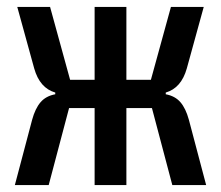

<svg xmlns="http://www.w3.org/2000/svg" viewBox="-20 -536 640 556"><path d="M254 -223H180L121 0H23L73 -189Q82 -222 97.5 -240Q113 -258 140 -263V-268Q95 -281 79 -338L30 -516H125L183 -305H254V-516H346V-305H417L475 -516H570L521 -338Q505 -281 460 -268V-263Q487 -258 502.5 -240Q518 -222 527 -189L577 0H479L420 -223H346V0H254Z"/></svg>

Font: IBM Plex Mono Medium
Style: Regular
Weight: 500
Monospace: yes
Designer: Mike Abbink, Paul van der Laan, Pieter van Rosmalen
Foundry: Bold Monday
Version: Version 2.3